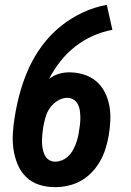

<svg xmlns="http://www.w3.org/2000/svg" viewBox="-20 -763 540 791"><path d="M206 8Q172 8 141 -2Q110 -12 87.5 -34Q65 -56 52.5 -86Q40 -116 35.5 -148.5Q31 -181 33 -215Q35 -249 41 -283Q49 -334 63 -384Q77 -434 99 -482.5Q121 -531 153.5 -575Q186 -619 228.5 -653.5Q271 -688 320 -711Q369 -734 420 -743L443 -640Q403 -633 363.5 -615.5Q324 -598 289.5 -571Q255 -544 228.5 -510Q202 -476 182 -438Q200 -452 221.5 -458.5Q243 -465 265 -465Q296 -465 325 -456Q354 -447 376 -428.5Q398 -410 411.5 -383.5Q425 -357 430.5 -327.5Q436 -298 434.5 -267Q433 -236 428 -205Q423 -178 415 -151.5Q407 -125 393 -100Q379 -75 358.5 -53.5Q338 -32 313 -18Q288 -4 260.5 2Q233 8 206 8ZM207 -97Q220 -97 233.5 -102Q247 -107 258.5 -117Q270 -127 277.5 -139.5Q285 -152 290.5 -165.5Q296 -179 299.5 -192.5Q303 -206 305 -219V-222Q308 -236 309.5 -250.5Q311 -265 311 -279Q311 -293 309 -307Q307 -321 301 -333Q295 -345 283 -352.5Q271 -360 257 -360Q237 -360 217.5 -348Q198 -336 185.5 -318Q173 -300 167.5 -280Q162 -260 158 -239Q156 -225 154.5 -210Q153 -195 153 -180.5Q153 -166 155.5 -152Q158 -138 163.5 -125.5Q169 -113 180.5 -105Q192 -97 207 -97Z"/></svg>

Font: Iosevka Curly Extrabold
Style: Italic
Weight: 800
Italic angle: -9°
Monospace: yes
Designer: Belleve Invis
Foundry: Belleve Invis
Version: Version 22.1.2; ttfautohint (v1.8.4)